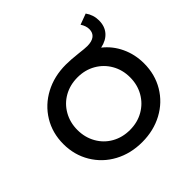

<svg xmlns="http://www.w3.org/2000/svg" viewBox="-196 -972 1167 1167"><g transform="rotate(-45 387.0 -389.0)"><path d="M734 -322Q734 -227 689 -151.5Q644 -76 565 -33.5Q486 9 387.5 9Q289 9 210 -33.5Q131 -76 85.5 -152Q40 -228 40 -322Q40 -417 86 -492.5Q132 -568 212 -610.5Q292 -653 392 -653Q434 -653 495 -646Q543 -640 564 -640Q604 -640 625 -656.5Q646 -673 646 -704Q646 -732 627 -761L697 -787Q725 -748 725 -700Q725 -650 697 -617.5Q669 -585 617 -574Q672 -531 703 -465Q734 -399 734 -322ZM387.5 -96Q452 -96 503.5 -125.5Q555 -155 584.5 -206.5Q614 -258 614 -322Q614 -386 584.5 -437.5Q555 -489 503.5 -518.5Q452 -548 387.5 -548Q323 -548 271.5 -519Q220 -490 190.5 -438Q161 -386 161 -322Q161 -258 190.5 -206Q220 -154 271.5 -125Q323 -96 387.5 -96Z"/></g></svg>

Font: Montserrat Ace
Style: Bold
Weight: 600
Designer: Julieta Ulanovsky
Foundry: Julieta Ulanovsky
Version: Version 1